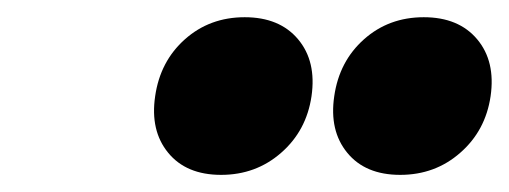

<svg xmlns="http://www.w3.org/2000/svg" viewBox="-20 -810 591 223"><path d="M160.2 -698.2Q166 -738.8 194.8 -764.4Q223.6 -790 264.2 -790Q304.7 -790 326.2 -764.4Q347.7 -738.8 341.8 -698.2Q335.9 -658.2 306.6 -632.6Q277.3 -606.9 236.8 -606.9Q196.3 -606.9 175.3 -632.6Q154.3 -658.2 160.2 -698.2ZM368.2 -698.2Q374 -738.8 402.8 -764.4Q431.6 -790 472.2 -790Q512.7 -790 534.2 -764.4Q555.7 -738.8 549.8 -698.2Q543.9 -658.2 514.6 -632.6Q485.4 -606.9 444.8 -606.9Q404.3 -606.9 383.3 -632.6Q362.3 -658.2 368.2 -698.2Z"/></svg>

Font: Trueno Black
Style: Italic
Weight: 900
Designer: Julieta Ulanovsky
Foundry: Julieta Ulanovsky
Version: Version 3.001b | FøM Fix